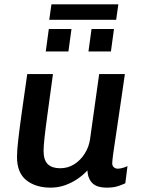

<svg xmlns="http://www.w3.org/2000/svg" viewBox="-20 -851 655 881"><path d="M212 10Q144 10 101 -24Q58 -58 58 -131Q58 -160 64 -212Q70 -264 80.5 -339Q91 -414 105 -511H223Q207 -394 197.5 -324Q188 -254 184 -216.5Q180 -179 180 -159Q180 -116 199.5 -97.5Q219 -79 256 -79Q292 -79 321 -97.5Q350 -116 369 -146.5Q388 -177 393 -211L435 -511H553Q544 -448 536.5 -397Q529 -346 523 -305.5Q517 -265 512.5 -234Q508 -203 504.5 -180.5Q501 -158 499 -142.5Q497 -127 496 -117Q495 -107 495 -102Q495 -89 503 -83Q511 -77 520 -77Q531 -77 544.5 -81Q558 -85 565 -89L555 -10Q547 -6 525 2Q503 10 471 10Q424 10 403.5 -11Q383 -32 381 -69Q363 -49 337 -31Q311 -13 279.5 -1.5Q248 10 212 10ZM206 -760 216 -831H523L513 -760ZM190 -615 204 -718H308L294 -615ZM386 -615 400 -718H503L489 -615Z"/></svg>

Font: Chivo Medium Medium
Style: Italic
Weight: 500
Italic angle: -8.05°
Version: Version 2.002